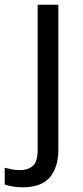

<svg xmlns="http://www.w3.org/2000/svg" viewBox="-75 -556 353 816"><path d="M22 240Q-3 240 -22 236.5Q-41 233 -55 228V157Q-40 161 -24 164Q-8 167 11 167Q43 167 64 149.5Q85 132 85 83V-536H173V80Q173 155 137 197.5Q101 240 22 240Z"/></svg>

Font: Noto Sans Elymaic
Style: Regular
Weight: 400
Designer: Morgane Pierson
Foundry: Google LLC
Version: Version 1.002; ttfautohint (v1.8.4.7-5d5b)